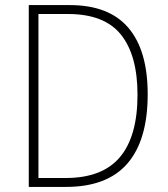

<svg xmlns="http://www.w3.org/2000/svg" viewBox="-20 -734 659 754"><path d="M560 -364Q560 -184 480.5 -92Q401 0 239 0H93V-714H254Q408 -714 484 -625Q560 -536 560 -364ZM520 -362Q520 -517 455 -598Q390 -679 247 -679H131V-35H238Q382 -35 451 -117Q520 -199 520 -362Z"/></svg>

Font: Noto Sans Gujarati SemiCondensed ExtraLight
Style: Regular
Weight: 200
Width: 4
Designer: Jelle Bosma - Monotype Design Team, Universal Thirst
Foundry: Monotype Imaging Inc.
Version: Version 2.106; ttfautohint (v1.8.4.7-5d5b)